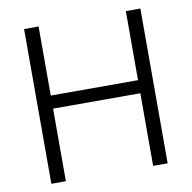

<svg xmlns="http://www.w3.org/2000/svg" viewBox="-81 -809 888 889"><g transform="rotate(-10 363.0 -364.0)"><path d="M89.4 0V-727.5H157.7V-402.8H567.9V-727.5H636.2V0H567.9V-341.3H157.7V0Z"/></g></svg>

Font: Inter 20pt Light
Style: Regular
Weight: 300
Version: Version 4.001;git-66647c0bb